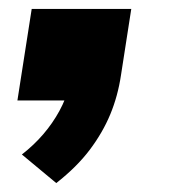

<svg xmlns="http://www.w3.org/2000/svg" viewBox="-20 -225 382 430"><path d="M106 185 29 121Q56 100 77 75.5Q98 51 113 23.5Q128 -4 135 -32L169 0H19L51 -205H274L251 -57Q244 -10 227 31Q210 72 181 110.5Q152 149 106 185Z"/></svg>

Font: Nunito Sans 7pt SemiExpanded Black
Style: Italic
Weight: 900
Width: 6
Italic angle: -9°
Designer: Vernon Adams
Foundry: Vernon Adams
Version: Version 3.101;gftools[0.9.27]